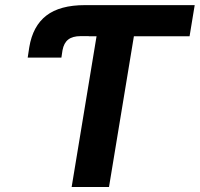

<svg xmlns="http://www.w3.org/2000/svg" viewBox="-20 -748 799 768"><path d="M90.8 -517.6 97.2 -559.6Q111.3 -644 165.5 -685.8Q219.7 -727.5 319.8 -727.5H356L335.4 -603.5H302.7Q270.5 -603.5 252.9 -589.8Q235.4 -576.2 230 -546.9L225.6 -517.6ZM335 -603 356 -727.5H758.8L738.3 -603H515.6L416 0H266.6L366.2 -603Z"/></svg>

Font: Inter 17pt
Style: Bold Italic
Weight: 700
Italic angle: -9.3988°
Version: Version 4.001;git-66647c0bb